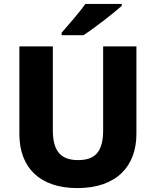

<svg xmlns="http://www.w3.org/2000/svg" viewBox="-20 -951 796 981"><path d="M602 -921V-931H416C385 -886 327 -821 295 -784V-771H406C459 -805 560 -883 602 -921ZM677 -267V-714H507V-286C507 -179 469 -133 379 -133C294 -133 250 -175 250 -285V-714H79V-266C79 -95 183 10 375 10C578 10 677 -104 677 -267Z"/></svg>

Font: Noto Sans Gurmukhi ExtraBold
Style: Regular
Weight: 800
Designer: Jelle Bosma - Monotype Design Team
Foundry: Monotype Imaging Inc.
Version: Version 2.004